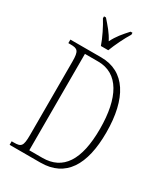

<svg xmlns="http://www.w3.org/2000/svg" viewBox="-224 -1030 983 1128"><g transform="rotate(30 267.5 -465.5)"><path d="M208 -771H258C275 -816 306 -880 330 -918V-931H317C282 -892 257 -864 234 -818C210 -864 184 -892 150 -931H137V-918C161 -880 193 -816 208 -771ZM34 0H243C413 0 490 -127 490 -346C490 -577 405 -714 243 -714H34V-690H48C97 -690 109 -681 109 -608V-110C109 -33 98 -24 48 -24H34ZM239 -30H150V-684H240C378 -684 447 -557 447 -346C447 -134 378 -30 239 -30Z"/></g></svg>

Font: Noto Serif Armenian ExtraCondensed ExtraLight
Style: Regular
Weight: 200
Width: 2
Designer: Monotype Design Team
Foundry: Monotype Imaging Inc.
Version: Version 2.008